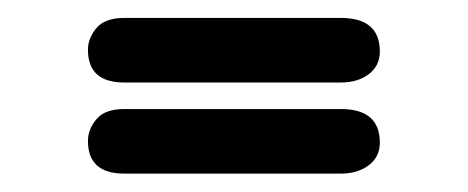

<svg xmlns="http://www.w3.org/2000/svg" viewBox="-20 -430 517 212"><path d="M356.4 -410.2Q399.4 -410.2 399.4 -373Q399.4 -357.4 387.2 -348.1Q375 -338.9 356.4 -338.9H117.2Q77.1 -338.9 77.1 -375Q77.1 -387.7 86.4 -398.9Q95.7 -410.2 117.2 -410.2ZM356.4 -309.6Q399.4 -309.6 399.4 -272.5Q399.4 -256.8 387.2 -247.6Q375 -238.3 356.4 -238.3H117.2Q77.1 -238.3 77.1 -274.4Q77.1 -287.1 86.4 -298.3Q95.7 -309.6 117.2 -309.6Z"/></svg>

Font: Jura
Style: DemiBold
Weight: 600
Version: Version 2.5